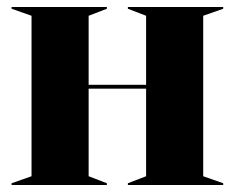

<svg xmlns="http://www.w3.org/2000/svg" viewBox="-20 -528 670 548"><path d="M13 -5 70 -25V-483L13 -503V-508H285V-503L233 -483V-286H397V-483L345 -503V-508H617V-503L560 -483V-25L617 -5V0H345V-5L397 -25V-275H233V-25L285 -5V0H13Z"/></svg>

Font: Nyght Serif Bold
Style: Regular
Weight: 700
Designer: Maksym Kobuzan
Version: Version 0.410